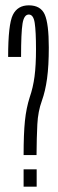

<svg xmlns="http://www.w3.org/2000/svg" viewBox="-20 -700 218 720"><path d="M68.5 -118.5H117Q117.5 -184.5 120 -233.5Q122.5 -282.5 137 -322Q150 -358 156.5 -405.5Q163 -453 163 -522Q163 -611 147.8 -645.5Q132.5 -680 88 -680Q46 -680 28.2 -644.2Q10.5 -608.5 10.5 -486.5H59Q59 -577.5 64.5 -611.5Q70 -645.5 88 -645.5Q105.5 -645.5 110.2 -613.8Q115 -582 115 -515Q115 -455 109.5 -413.2Q104 -371.5 91.5 -335.5Q78.5 -295 73.5 -246.8Q68.5 -198.5 68.5 -118.5ZM68.5 -65V0H117.5V-65Z"/></svg>

Font: Anybody UltraCondensed Light
Style: Regular
Weight: 300
Width: 1
Version: Version 1.113;gftools[0.9.25]